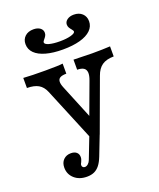

<svg xmlns="http://www.w3.org/2000/svg" viewBox="-153 -735 852 1027"><g transform="rotate(-20 273.5 -221.5)"><path d="M22.7 -358.3V-415.6Q69 -412.3 147.8 -412.3Q223.2 -412.3 246.9 -415.6V-358.3Q223.4 -358.3 211.7 -351.8Q200 -345.3 199 -331.1Q197.9 -316.9 207.1 -294.8L294.4 -81.5L278 -84.6L350.8 -281.4Q360.6 -307.6 359.2 -324.6Q357.7 -341.7 345.3 -349.9Q332.9 -358.1 308.6 -358.3V-415.6Q386.4 -413.1 413.9 -413.1Q474.6 -413.1 516.6 -415.6V-358.3Q474.4 -357.9 449.8 -340.8Q425.1 -323.7 411.9 -286L303.6 8.8H252.2L124.9 -298.8Q111.9 -330.1 87.9 -344.1Q63.8 -358.1 22.7 -358.3ZM64.7 110.6Q64.7 82.8 81.1 66.3Q97.5 49.8 123.7 49.8Q144.1 49.8 155.5 59.6Q167 69.3 167 87.1Q167 95.1 164.6 101.5Q162.2 108 159.8 113.7Q157.5 117.1 155.9 121.2Q154.2 125.4 154.2 129.5Q154.2 136.1 158.6 140.5Q162.9 144.9 170.1 144.9Q179.7 144.9 188.7 136.9Q197.7 128.9 201.9 117.2L257.2 -25.7L305.9 2L260.4 119.4Q249.3 147.5 235.9 164.5Q222.6 181.4 205.1 189.5Q187.7 197.6 163.4 197.6Q119.6 197.6 92.1 173Q64.7 148.5 64.7 110.6ZM95.6 -581Q95.6 -607.9 113.7 -624.7Q131.9 -641.5 162.1 -641.5Q185.6 -641.5 199.7 -631Q213.9 -620.6 213.9 -603.6Q213.9 -594.1 209.6 -586.5Q205.3 -578.9 198.3 -570.9Q195.1 -567.5 192.7 -563.4Q190.3 -559.2 190.3 -556.5Q190.3 -545.6 213.9 -539Q237.5 -532.5 274.9 -532.5Q311.6 -532.5 337.1 -539.4Q362.5 -546.4 362.5 -556.5Q362.5 -559.2 360.2 -563Q357.8 -566.8 354.5 -570.9Q347.6 -578.9 343.3 -586.5Q339 -594.1 339 -603.6Q339 -619.8 353.9 -630.7Q368.8 -641.5 391.5 -641.5Q421.1 -641.5 439.2 -624.7Q457.3 -607.9 457.3 -580.3Q457.3 -551.2 435.5 -529.8Q413.6 -508.3 372.5 -497Q331.4 -485.7 274.9 -485.7Q219.3 -485.7 178.9 -497Q138.5 -508.3 117 -529.7Q95.6 -551.1 95.6 -581Z"/></g></svg>

Font: Playfair Micro SmCond SmLight
Style: Regular
Weight: 360
Width: 4
Designer: Claus Eggers Sørensen
Foundry: Claus Eggers Sørensen
Version: Version 2.100;Glyphs 3.2 (3219)